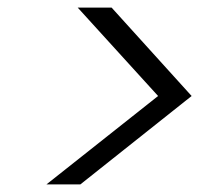

<svg xmlns="http://www.w3.org/2000/svg" viewBox="-20 -622 532 504"><path d="M184 -602H273L483 -370L191 -138H102L395 -370Z"/></svg>

Font: Fz Poppins Light
Style: Italic
Weight: 300
Italic angle: -10°
Designer: Ninad Kale (Devanagari), Jonny Pinhorn (Latin)
Foundry: Indian Type Foundry
Version: Vit hóa bi Vntype.Com & FontZin.Com